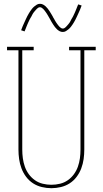

<svg xmlns="http://www.w3.org/2000/svg" viewBox="-20 -981 540 1009"><path d="M250 8Q225 8 200 2Q175 -4 154 -17.5Q133 -31 117.5 -51.5Q102 -72 93 -96Q84 -120 80.5 -145Q77 -170 77 -195V-717H17V-735H157V-717H97V-195Q97 -172 100 -149.5Q103 -127 110.5 -105.5Q118 -84 131.5 -65.5Q145 -47 163.5 -34Q182 -21 204.5 -15.5Q227 -10 250 -10Q273 -10 295.5 -15.5Q318 -21 336.5 -34Q355 -47 368.5 -65.5Q382 -84 389.5 -105.5Q397 -127 400 -149.5Q403 -172 403 -195V-717H343V-735H483V-717H423V-195Q423 -170 419.5 -145Q416 -120 407 -96Q398 -72 382.5 -51.5Q367 -31 346 -17.5Q325 -4 300 2Q275 8 250 8ZM310 -813Q301 -813 293.5 -817Q286 -821 280 -826.5Q274 -832 269 -838.5Q264 -845 259.5 -852Q255 -859 250.5 -866.5Q246 -874 242 -882Q239 -887 236.5 -891.5Q234 -896 231 -901Q228 -906 225.5 -910Q223 -914 220 -918Q217 -922 214 -926Q211 -930 207.5 -933.5Q204 -937 199.5 -940Q195 -943 190 -943Q185 -943 181 -940.5Q177 -938 174 -935Q171 -932 168 -928.5Q165 -925 161 -920.5Q157 -916 155.5 -913.5Q154 -911 152 -908Q150 -905 148.5 -901.5Q147 -898 145 -894.5Q143 -891 140.5 -887Q138 -883 136 -879Q134 -875 132 -870.5Q130 -866 127.5 -861Q125 -856 123 -850.5Q121 -845 118.5 -839.5Q116 -834 114 -828Q112 -822 109 -816L91 -822Q95 -834 99.5 -844Q104 -854 108 -863Q112 -872 116 -880.5Q120 -889 123.5 -896Q127 -903 131 -909.5Q135 -916 138.5 -921.5Q142 -927 147.5 -934Q153 -941 159.5 -946.5Q166 -952 173.5 -956.5Q181 -961 190 -961Q199 -961 206.5 -957Q214 -953 220 -947.5Q226 -942 231 -935.5Q236 -929 240.5 -922Q245 -915 249.5 -907.5Q254 -900 258 -893V-892Q261 -888 263.5 -883Q266 -878 269 -873Q272 -868 274.5 -864Q277 -860 280 -856Q283 -852 286 -848Q289 -844 292.5 -840.5Q296 -837 300.5 -834Q305 -831 310 -831Q315 -831 319 -833.5Q323 -836 326 -839Q329 -842 332 -845.5Q335 -849 339 -853.5Q343 -858 344.5 -860.5Q346 -863 348 -866Q350 -869 351.5 -872.5Q353 -876 355 -879.5Q357 -883 359.5 -887Q362 -891 364 -895Q366 -899 368 -903.5Q370 -908 372.5 -913Q375 -918 377 -923.5Q379 -929 381.5 -934.5Q384 -940 386 -946Q388 -952 391 -958L409 -952Q405 -940 400.5 -930Q396 -920 392 -911Q388 -902 384 -893.5Q380 -885 376.5 -878Q373 -871 369 -864.5Q365 -858 361.5 -852.5Q358 -847 352.5 -840Q347 -833 340.5 -827.5Q334 -822 326.5 -817.5Q319 -813 310 -813Z"/></svg>

Font: Iosevka Slab Thin
Style: Regular
Weight: 100
Monospace: yes
Designer: Belleve Invis
Foundry: Belleve Invis
Version: Version 11.1.0; ttfautohint (v1.8.3)